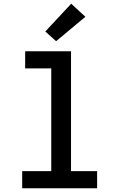

<svg xmlns="http://www.w3.org/2000/svg" viewBox="-20 -1010 640 1030"><path d="M99 0V-92H255V-643H115V-735H361V-92H501V0ZM281 -789 223 -841 362 -990 438 -920Z"/></svg>

Font: Iosevka Curly SmBdEx
Style: Regular
Weight: 600
Width: 7
Monospace: yes
Designer: Belleve Invis
Foundry: Belleve Invis
Version: Version 11.1.0; ttfautohint (v1.8.3)